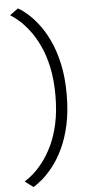

<svg xmlns="http://www.w3.org/2000/svg" viewBox="-64 -797 469 1044"><g transform="rotate(-5 171.0 -274.5)"><path d="M75.5 213.5Q95.5 202 123.8 178.2Q152 154.5 182.5 116.2Q213 78 239.5 23.2Q266 -31.5 282.5 -105.2Q299 -179 299 -273Q299 -367.5 282.5 -441.2Q266 -515 239.5 -570.5Q213 -626 182.5 -664.5Q152 -703 123.8 -727Q95.5 -751 75.5 -761.5L30 -728Q49 -717 75.5 -694.2Q102 -671.5 130.2 -635.2Q158.5 -599 183 -548Q207.5 -497 222.5 -428.5Q237.5 -360 237.5 -273Q237.5 -186 222.5 -118Q207.5 -50 183 0.5Q158.5 51 130.2 87Q102 123 75.5 145.8Q49 168.5 30 179.5Z"/></g></svg>

Font: Anybody Expanded Light
Style: Regular
Weight: 300
Width: 7
Version: Version 1.113;gftools[0.9.25]